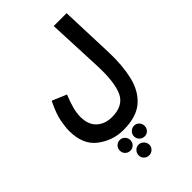

<svg xmlns="http://www.w3.org/2000/svg" viewBox="-287 -824 1192 1192"><g transform="rotate(-45 309.5 -227.5)"><path d="M38 -193Q38 -72 113 -15Q188 42 282 42Q396 42 457 -11Q518 -64 539.5 -156Q561 -248 557 -363L544 -721H431L447 -354Q453 -206 420 -135.5Q387 -65 287 -65Q227 -65 188 -100.5Q149 -136 149 -206Q149 -267 189 -362L94 -402Q56 -324 47 -274Q38 -224 38 -193ZM221 163Q240 163 253.5 149.5Q267 136 267 116Q267 97 253.5 83Q240 69 221 69Q201 69 187.5 83Q174 97 174 116Q174 136 187.5 149.5Q201 163 221 163ZM347 163Q366 163 379 149.5Q392 136 392 116Q392 97 379 83Q366 69 347 69Q327 69 313 83Q299 97 299 116Q299 136 313 149.5Q327 163 347 163ZM283 266Q302 266 316 252.5Q330 239 330 221Q330 201 316 186.5Q302 172 283 172Q263 172 249.5 186.5Q236 201 236 221Q236 239 249.5 252.5Q263 266 283 266Z"/></g></svg>

Font: Noto Sans Arabic UI ExtraCondensed Semi
Style: Regular
Weight: 600
Width: 3
Designer: Nadine Chahine - Monotype Design Team
Foundry: Monotype Imaging Inc.
Version: Version 1.900